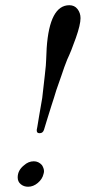

<svg xmlns="http://www.w3.org/2000/svg" viewBox="-20 -708 329 737"><path d="M130.9 -196.8Q121.1 -196.8 121.1 -207V-210Q121.6 -210.4 123.3 -221.2Q125 -231.9 130.4 -264.2Q135.7 -296.4 142.1 -332Q143.6 -340.3 151.9 -418Q157.2 -463.4 157.2 -479Q157.7 -486.8 158.2 -502Q158.7 -517.1 159.2 -523.9Q170.4 -688 246.1 -688Q266.1 -688 277.6 -673.1Q289.1 -658.2 289.1 -638.2Q289.1 -613.3 271.2 -562.5Q253.4 -511.7 237.8 -479Q226.6 -451.2 215.8 -418Q190.9 -348.6 187 -332Q186 -330.1 177.5 -302.7Q168.9 -275.4 159.4 -244.6Q149.9 -213.9 148.9 -210Q144.5 -196.8 132.8 -196.8ZM71.8 -73.2Q88.9 -88.9 109.9 -88.9Q127.9 -88.9 141.1 -74.2Q148.9 -61.5 148.9 -50.8Q148.9 -45.9 147 -40Q142.6 -20.5 125.2 -5.9Q107.9 8.8 87.9 8.8Q71.3 8.8 59.6 -1Q47.9 -10.7 47.9 -26.9Q47.9 -54.2 71.8 -73.2Z"/></svg>

Font: Common Serif
Style: Italic
Weight: 400
Italic angle: -12°
Designer: Philipp H. Poll, Khaled Hosny
Foundry: Stefan Peev, Context Ltd.
Version: Version 1.026